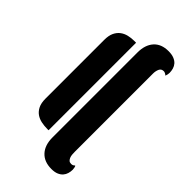

<svg xmlns="http://www.w3.org/2000/svg" viewBox="-294 -802 1126 1126"><g transform="rotate(45 269.0 -238.5)"><path d="M214 100H204Q178 100 154 95Q130 90 111.5 77Q93 64 81.5 41Q70 18 70 -19V-506Q70 -542 81 -565Q92 -588 110 -601.5Q128 -615 151 -620.5Q174 -626 198 -626H214ZM260 -591Q260 -654 292 -690Q324 -726 384 -726Q411 -726 429.5 -718.5Q448 -711 458.5 -699Q469 -687 473.5 -671.5Q478 -656 478 -640Q478 -627 472 -611Q458 -623 447 -623Q427 -623 419.5 -606Q412 -589 412 -569V81Q412 92 413 103.5Q414 115 418 124.5Q422 134 428.5 140Q435 146 447 146Q455 146 460 143.5Q465 141 470 136Q474 136 476 147.5Q478 159 478 163Q478 179 473.5 194.5Q469 210 458.5 222Q448 234 430.5 241.5Q413 249 386 249Q326 249 293 213Q260 177 260 114Z"/></g></svg>

Font: Kenia
Style: Regular
Weight: 400
Designer: Julia Petretta
Foundry: Julia Petretta
Version: Version 1.001